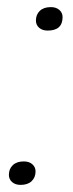

<svg xmlns="http://www.w3.org/2000/svg" viewBox="-20 -515 205 540"><path d="M38 5Q23 5 14 -3Q5 -11 5 -23Q5 -40 16 -50.5Q27 -61 47 -61Q62 -61 71 -53Q80 -45 80 -33Q80 -16 69 -5.5Q58 5 38 5ZM114 -429Q99 -429 90 -437Q81 -445 81 -457Q81 -474 92 -484.5Q103 -495 123 -495Q138 -495 147 -487Q156 -479 156 -467Q156 -429 114 -429Z"/></svg>

Font: Creato Display Light
Style: Italic
Weight: 300
Italic angle: -10°
Version: Version 1.000